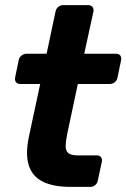

<svg xmlns="http://www.w3.org/2000/svg" viewBox="-20 -730 494 750"><path d="M256 0Q188 0 147 -20.5Q106 -41 92.5 -84Q79 -127 92 -192L137 -402H59Q48 -402 42.5 -409Q37 -416 39 -427L53 -495Q55 -506 64 -513Q73 -520 83 -520H162L197 -685Q199 -696 207.5 -703Q216 -710 227 -710H325Q335 -710 341 -703Q347 -696 345 -685L309 -520H434Q445 -520 450 -513Q455 -506 453 -495L439 -427Q437 -416 428.5 -409Q420 -402 409 -402H284L242 -204Q237 -179 236.5 -160.5Q236 -142 246.5 -132.5Q257 -123 283 -123H359Q369 -123 374.5 -116Q380 -109 378 -99L362 -25Q360 -14 352 -7Q344 0 333 0Z"/></svg>

Font: Rubik Light SemiBold
Style: Italic
Weight: 600
Italic angle: -12°
Version: Version 2.104